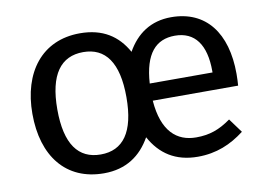

<svg xmlns="http://www.w3.org/2000/svg" viewBox="-67 -686 1123 804"><g transform="rotate(-10 494.0 -284.5)"><path d="M933 -301C933 -475 852 -582 704 -582C617 -582 556 -539 516 -468C476 -540 413 -582 316 -582C154 -582 62 -460 62 -284C62 -104 153 13 315 13C409 13 473 -32 514 -105C555 -30 619 13 714 13C793 13 856 -14 913 -58L869 -118C820 -83 778 -68 721 -68C639 -68 578 -119 568 -251H931C932 -264 933 -282 933 -301ZM835 -324H568C576 -450 625 -503 706 -503C791 -503 835 -442 835 -330ZM315 -67C220 -67 168 -136 168 -284C168 -433 221 -502 316 -502C410 -502 462 -433 462 -285C462 -136 410 -67 315 -67Z"/></g></svg>

Font: Glow Sans SC Normal Medium
Style: Regular
Weight: 600
Designer: Ryoko NISHIZUKA (kana, bopomofo & ideographs); Paul D. Hunt (Latin, Greek & Cyrillic); Sandoll Communications, Soo-young
Version: Version 0.93